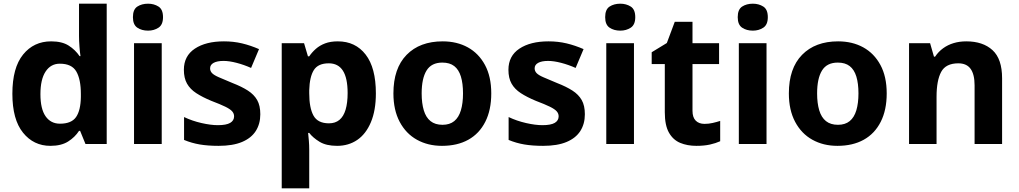

<svg xmlns="http://www.w3.org/2000/svg" viewBox="-20 -780 5519 1040"><path d="M253 10Q162 10 104.5 -61.5Q47 -133 47 -272Q47 -413 105 -484.5Q163 -556 257 -556Q316 -556 352 -533Q388 -510 411 -476H416Q413 -494 410.5 -526.5Q408 -559 408 -586V-760H558V0H443L414 -71H408Q386 -37 349 -13.5Q312 10 253 10ZM305 -110Q367 -110 392 -146Q417 -182 418 -255V-271Q418 -350 393.5 -392.5Q369 -435 304 -435Q255 -435 227 -392.5Q199 -350 199 -270Q199 -190 227 -150Q255 -110 305 -110Z M856 -546V0H706V-546ZM782 -760Q814 -760 838.5 -744.5Q863 -729 863 -687Q863 -646 838.5 -630Q814 -614 782 -614Q748 -614 724 -630Q700 -646 700 -687Q700 -729 724 -744.5Q748 -760 782 -760Z M1390 -161Q1390 -109 1365.5 -70.5Q1341 -32 1291 -11Q1241 10 1164 10Q1106 10 1062 2.5Q1018 -5 977 -22V-146Q1021 -125 1071.5 -113.5Q1122 -102 1160 -102Q1206 -102 1227 -114.5Q1248 -127 1248 -150Q1248 -165 1237.5 -177Q1227 -189 1200.5 -202Q1174 -215 1124 -234Q1076 -254 1043 -275.5Q1010 -297 993 -327Q976 -357 976 -402Q976 -477 1035.5 -516.5Q1095 -556 1193 -556Q1245 -556 1291 -545Q1337 -534 1383 -514L1340 -412Q1302 -429 1262 -439.5Q1222 -450 1191 -450Q1156 -450 1137 -439.5Q1118 -429 1118 -410Q1118 -395 1128.5 -384Q1139 -373 1165.5 -361.5Q1192 -350 1240 -330Q1289 -311 1322.5 -289.5Q1356 -268 1373 -238Q1390 -208 1390 -161Z M1810 -556Q1905 -556 1960.5 -484.5Q2016 -413 2016 -274Q2016 -182 1989 -118Q1962 -54 1915 -22Q1868 10 1806 10Q1747 10 1711 -12Q1675 -34 1655 -60H1649Q1651 -41 1653 -17.5Q1655 6 1655 31V240H1506V-546H1627L1648 -475H1655Q1670 -497 1691 -515.5Q1712 -534 1741 -545Q1770 -556 1810 -556ZM1761 -437Q1703 -437 1680 -400.5Q1657 -364 1655 -291V-275Q1655 -196 1678 -154Q1701 -112 1762 -112Q1796 -112 1818.5 -130.5Q1841 -149 1852 -186Q1863 -223 1863 -276Q1863 -357 1837.5 -397Q1812 -437 1761 -437Z M2641 -274Q2641 -184 2608.5 -120Q2576 -56 2516.5 -23Q2457 10 2374 10Q2298 10 2238.5 -23Q2179 -56 2145 -120Q2111 -184 2111 -274Q2111 -410 2182.5 -483Q2254 -556 2378 -556Q2455 -556 2514 -523.5Q2573 -491 2607 -428Q2641 -365 2641 -274ZM2264 -274Q2264 -221 2275.5 -182.5Q2287 -144 2312 -124Q2337 -104 2377 -104Q2416 -104 2440.5 -124Q2465 -144 2476.5 -182.5Q2488 -221 2488 -274Q2488 -328 2476.5 -365.5Q2465 -403 2440.5 -422Q2416 -441 2376 -441Q2317 -441 2290.5 -398Q2264 -355 2264 -274Z M3148 -161Q3148 -109 3123.5 -70.5Q3099 -32 3049 -11Q2999 10 2922 10Q2864 10 2820 2.5Q2776 -5 2735 -22V-146Q2779 -125 2829.5 -113.5Q2880 -102 2918 -102Q2964 -102 2985 -114.5Q3006 -127 3006 -150Q3006 -165 2995.5 -177Q2985 -189 2958.5 -202Q2932 -215 2882 -234Q2834 -254 2801 -275.5Q2768 -297 2751 -327Q2734 -357 2734 -402Q2734 -477 2793.5 -516.5Q2853 -556 2951 -556Q3003 -556 3049 -545Q3095 -534 3141 -514L3098 -412Q3060 -429 3020 -439.5Q2980 -450 2949 -450Q2914 -450 2895 -439.5Q2876 -429 2876 -410Q2876 -395 2886.5 -384Q2897 -373 2923.5 -361.5Q2950 -350 2998 -330Q3047 -311 3080.5 -289.5Q3114 -268 3131 -238Q3148 -208 3148 -161Z M3414 -546V0H3264V-546ZM3340 -760Q3372 -760 3396.5 -744.5Q3421 -729 3421 -687Q3421 -646 3396.5 -630Q3372 -614 3340 -614Q3306 -614 3282 -630Q3258 -646 3258 -687Q3258 -729 3282 -744.5Q3306 -760 3340 -760Z M3796 -109Q3819 -109 3840.5 -114Q3862 -119 3881 -125V-15Q3857 -4 3825.5 3Q3794 10 3752 10Q3703 10 3664.5 -6Q3626 -22 3603.5 -61.5Q3581 -101 3581 -172V-433H3510V-497L3592 -547L3635 -662H3731V-546H3875V-433H3731V-180Q3731 -144 3748.5 -126.5Q3766 -109 3796 -109Z M4132 -546V0H3982V-546ZM4058 -760Q4090 -760 4114.5 -744.5Q4139 -729 4139 -687Q4139 -646 4114.5 -630Q4090 -614 4058 -614Q4024 -614 4000 -630Q3976 -646 3976 -687Q3976 -729 4000 -744.5Q4024 -760 4058 -760Z M4783 -274Q4783 -184 4750.5 -120Q4718 -56 4658.5 -23Q4599 10 4516 10Q4440 10 4380.5 -23Q4321 -56 4287 -120Q4253 -184 4253 -274Q4253 -410 4324.5 -483Q4396 -556 4520 -556Q4597 -556 4656 -523.5Q4715 -491 4749 -428Q4783 -365 4783 -274ZM4406 -274Q4406 -221 4417.5 -182.5Q4429 -144 4454 -124Q4479 -104 4519 -104Q4558 -104 4582.5 -124Q4607 -144 4618.5 -182.5Q4630 -221 4630 -274Q4630 -328 4618.5 -365.5Q4607 -403 4582.5 -422Q4558 -441 4518 -441Q4459 -441 4432.5 -398Q4406 -355 4406 -274Z M5214 -556Q5304 -556 5356 -508.5Q5408 -461 5408 -356V0H5259V-318Q5259 -377 5237.5 -407Q5216 -437 5171 -437Q5103 -437 5078 -390.5Q5053 -344 5053 -256V0H4904V-546H5018L5039 -473H5045Q5063 -500 5088.5 -518.5Q5114 -537 5145.5 -546.5Q5177 -556 5214 -556Z"/></svg>

Font: Noto Sans Syriac Eastern
Style: Bold
Weight: 700
Designer: Patrick Giasson and the Monotype Design Team
Foundry: Monotype Imaging Inc.
Version: Version 3.001